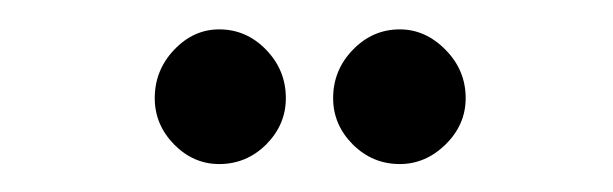

<svg xmlns="http://www.w3.org/2000/svg" viewBox="-20 -736 428 134"><path d="M259 -621.5Q240 -621.5 226.2 -635.2Q212.5 -649 212.5 -667.5Q212.5 -687 226.2 -701.2Q240 -715.5 259 -715.5Q277 -715.5 291 -701.2Q305 -687 305 -667.5Q305 -649 291 -635.2Q277 -621.5 259 -621.5ZM133 -621.5Q115 -621.5 101.5 -635.2Q88 -649 88 -667.5Q88 -687 101.5 -701.2Q115 -715.5 133 -715.5Q152 -715.5 165.8 -701.2Q179.5 -687 179.5 -667.5Q179.5 -649 165.8 -635.2Q152 -621.5 133 -621.5Z"/></svg>

Font: Imbue 50pt ExtraBold
Style: Regular
Weight: 800
Designer: Tyler Finck
Foundry: Etcetera Type Company
Version: Version 1.102; ttfautohint (v1.8.3)